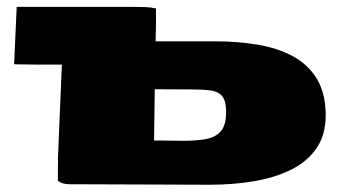

<svg xmlns="http://www.w3.org/2000/svg" viewBox="-20 -521 1015 544"><path d="M574.7 2.4 176.3 1Q156.7 1 144 -8.8Q144 -24.4 144 -37.8Q144 -51.3 144.5 -66.9L144 -68.4L155.3 -337.9H90.3L20 -338.9L27.3 -501.5H356.4Q373.5 -501.5 390.1 -501Q406.7 -500.5 421.9 -497.1V-449.7L420.9 -403.8H592.3Q654.3 -403.8 709.7 -394.5Q765.1 -385.3 808.1 -362.5Q851.1 -339.8 876.2 -300.3Q901.4 -260.7 902.8 -199.7V-194.8Q902.8 -139.2 877 -101.3Q851.1 -63.5 805.9 -40.8Q760.7 -18.1 701.4 -7.8Q642.1 2.4 574.7 2.4ZM499.5 -122.1Q534.7 -122.1 562 -126.7Q589.4 -131.3 605 -148.4Q620.6 -165.5 620.6 -202.6V-207Q620.1 -236.8 608.6 -249.5Q597.2 -262.2 575.4 -264.9Q553.7 -267.6 522.5 -267.6L418.5 -268.1L416.5 -123Z"/></svg>

Font: Seymour One
Style: Regular
Weight: 400
Designer: Vernon Adams
Foundry: Vernon Adams
Version: Version 1.100; ttfautohint (v1.8.4.7-5d5b);gftools[0.9.33]